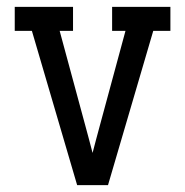

<svg xmlns="http://www.w3.org/2000/svg" viewBox="-20 -540 540 560"><path d="M205 0 73 -450H23V-520H193V-450H154L229 -173Q234 -154 239.5 -134Q245 -114 250 -94Q255 -114 260.5 -134Q266 -154 271 -173L346 -450H307V-520H477V-450H427L295 0Z"/></svg>

Font: Iosevka Slab
Style: Regular
Weight: 400
Monospace: yes
Designer: Belleve Invis
Foundry: Belleve Invis
Version: Version 11.2.4; ttfautohint (v1.8.3)